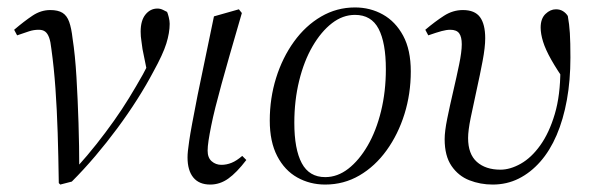

<svg xmlns="http://www.w3.org/2000/svg" viewBox="-20 -484 1602 516"><path d="M138 8Q137 -64 135 -127Q133 -190 129 -246.5Q125 -303 118 -353Q116 -372 112 -383Q108 -394 101.5 -399Q95 -404 84 -404Q71 -404 58.5 -400Q46 -396 26 -389L18 -404Q45 -427 67.5 -442Q90 -457 115 -457Q136 -457 148 -449.5Q160 -442 166 -425Q172 -408 175 -381Q182 -336 185.5 -276.5Q189 -217 191 -153.5Q193 -90 193 -32L187 -35Q215 -66 239.5 -97Q264 -128 286 -159Q308 -190 327 -221Q346 -252 364 -284Q371 -298 375.5 -306Q380 -314 384 -324L378 -278L363 -352Q362 -362 360 -374Q358 -386 358 -399Q358 -429 371 -445Q384 -461 403 -461Q411 -461 418 -457.5Q425 -454 429 -452Q431 -448 433.5 -438Q436 -428 436 -420Q436 -396 427 -367Q418 -338 392 -291Q373 -255 348.5 -216.5Q324 -178 295.5 -139.5Q267 -101 236 -64.5Q205 -28 173 4L142 12Z M545 12Q515 12 499.5 -7Q484 -26 484 -61Q484 -69 485 -78.5Q486 -88 488.5 -105.5Q491 -123 496.5 -152.5Q502 -182 511 -228L555 -440L622 -459L630 -449L597 -335Q585 -293 575.5 -258.5Q566 -224 559 -196Q552 -168 547.5 -145.5Q543 -123 540.5 -106.5Q538 -90 538 -79Q538 -60 549 -50.5Q560 -41 575 -41Q589 -41 602.5 -46.5Q616 -52 631 -65L642 -54Q616 -20 593.5 -4Q571 12 545 12Z M854 12Q813 12 779 -7Q745 -26 725 -64.5Q705 -103 705 -160Q705 -220 722 -274.5Q739 -329 770 -372Q801 -415 843 -439.5Q885 -464 934 -464Q975 -464 1009 -445Q1043 -426 1063.5 -388Q1084 -350 1084 -292Q1084 -232 1067 -177.5Q1050 -123 1019 -80Q988 -37 946 -12.5Q904 12 854 12ZM854 -8Q887 -8 916 -30.5Q945 -53 968 -92.5Q991 -132 1004 -185Q1017 -238 1017 -298Q1017 -369 997.5 -406.5Q978 -444 934 -444Q901 -444 872 -421.5Q843 -399 820 -359.5Q797 -320 784 -267Q771 -214 771 -154Q771 -83 791 -45.5Q811 -8 854 -8Z M1304 12Q1271 12 1241.5 0.5Q1212 -11 1193.5 -38Q1175 -65 1175 -110Q1175 -131 1182 -165.5Q1189 -200 1198 -238.5Q1207 -277 1214 -311Q1221 -345 1221 -365Q1221 -385 1214 -394.5Q1207 -404 1190 -404Q1180 -404 1167 -400.5Q1154 -397 1131 -389L1123 -404Q1149 -426 1173 -441.5Q1197 -457 1224 -457Q1256 -457 1270 -438Q1284 -419 1284 -381Q1284 -357 1277 -320Q1270 -283 1261 -242.5Q1252 -202 1245 -167.5Q1238 -133 1238 -113Q1238 -70 1261.5 -49Q1285 -28 1325 -28Q1351 -28 1379.5 -44Q1408 -60 1432 -93.5Q1456 -127 1471 -177.5Q1486 -228 1486 -297Q1486 -305 1485.5 -320Q1485 -335 1483 -356L1495 -322L1503 -259Q1477 -296 1461.5 -323.5Q1446 -351 1439.5 -372Q1433 -393 1433 -410Q1433 -434 1446 -446.5Q1459 -459 1474 -459Q1485 -459 1493 -454Q1501 -449 1506 -441Q1510 -419 1511.5 -395Q1513 -371 1513 -329Q1513 -268 1503.5 -215.5Q1494 -163 1476 -121Q1458 -79 1432 -49.5Q1406 -20 1374 -4Q1342 12 1304 12Z"/></svg>

Font: Source Serif 4 60pt
Style: Italic
Weight: 400
Italic angle: -12°
Version: Version 4.004;hotconv 1.0.116;makeotfexe 2.5.65601